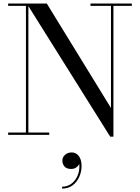

<svg xmlns="http://www.w3.org/2000/svg" viewBox="-20 -770 799 1096"><path d="M336 147.3Q336 127.3 351.4 113.7Q366.8 100.1 389.6 100.1Q413.2 100.1 429.4 120.1Q445.6 140.1 445.6 178.1Q445.6 209.3 432.8 238.9Q420 268.5 395.2 287.5Q370.4 306.5 334.4 306.5V295.7Q366.8 295.7 390 276.9Q413.2 258.1 424.6 228.3Q436 198.5 432.4 165.3Q428.4 176.1 416 185.3Q403.6 194.5 386.4 194.5Q360.8 194.5 348.4 180.7Q336 166.9 336 147.3ZM26.5 -13.5H128V-736.5H26.5V-750H247L613.5 -153.5V-736.5H496.5V-750H732.5V-736.5H627.5V10H609L142 -735V-13.5H261V0H26.5Z"/></svg>

Font: Bodoni Moda 16pt
Style: Regular
Weight: 400
Version: Version 2.3